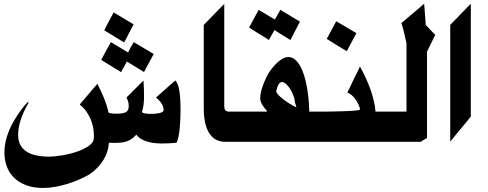

<svg xmlns="http://www.w3.org/2000/svg" viewBox="-20 -772 2536 997"><path d="M673.8 -645.5Q664.1 -627.4 654.5 -609.1Q645 -590.8 636.2 -573.2Q633.8 -567.9 630.6 -562.5Q627.4 -557.1 624.5 -551.8Q612.8 -558.6 602.3 -565.2Q591.8 -571.8 580.6 -578.6Q565.9 -587.9 551 -596.7Q536.1 -605.5 521 -614.7Q527.3 -627 533.7 -638.9Q540 -650.9 545.9 -662.1Q551.8 -673.3 557.9 -684.8Q564 -696.3 570.3 -707.5ZM778.3 -491.7Q774.4 -484.9 770.3 -476.8Q766.1 -468.8 762.2 -461.9Q753.9 -446.8 745.1 -430.4Q736.3 -414.1 728 -397.9L638.7 -452.6Q637.2 -451.2 635.7 -446.3Q631.8 -439.5 626.7 -430.2Q621.6 -420.9 617.7 -414.1Q615.7 -412.1 614.7 -409.9Q613.8 -407.7 612.8 -405.8Q611.8 -402.3 610.8 -400.4Q609.9 -398.4 608.9 -397.5Q583 -413.1 557.1 -429.2Q531.2 -445.3 505.4 -460.9Q518.1 -484.4 530.5 -507.6Q543 -530.8 555.7 -553.2L644.5 -500V-499.5Q647 -502.9 649.9 -508.5Q652.8 -514.2 655.3 -520Q656.2 -521 656.7 -522Q657.2 -522.9 657.5 -523.9Q657.7 -524.9 658.2 -525.9Q660.6 -529.3 662.4 -532.2Q664.1 -535.2 666.5 -538.6Q668.5 -542 670.4 -545.9Q672.4 -549.8 674.3 -553.2ZM917.5 -197.3Q917.5 -177.7 916.5 -153.8Q915.5 -129.9 913.3 -106.7Q911.1 -83.5 907 -63.2Q902.8 -43 897 -30.8Q894.5 -30.8 892.3 -30.8Q890.1 -30.8 887.7 -30.3L886.2 -29.8Q873 -28.8 855.7 -27.8Q838.4 -26.9 820.3 -26.9Q801.3 -26.9 782 -29.1Q762.7 -31.2 745.4 -36.4Q728 -41.5 713.1 -50.3Q698.2 -59.1 688 -72.8Q676.8 -60.1 665 -51.8Q653.3 -43.5 640.6 -38.8Q627.9 -34.2 613.5 -32.2Q599.1 -30.3 582 -30.3Q573.7 -30.3 564 -30.3Q554.2 -30.3 545.4 -30.8V-28.8Q542.5 17.6 516.4 59.6Q490.2 101.6 444.8 133.3Q421.4 146.5 392.6 159.4Q363.8 172.4 332.3 182.1Q300.8 191.9 268.3 198Q235.8 204.1 205.6 204.1Q153.3 204.1 115 189.5Q76.7 174.8 51.8 149.7Q26.9 124.5 14.9 91.1Q2.9 57.6 2.9 19.5Q2.9 -21.5 15.9 -62.7Q28.8 -104 51.8 -143.6Q73.2 -179.7 92.5 -205.3Q111.8 -231 127 -244.6V-235.8Q74.2 -145 74.2 -71.8Q74.2 41.5 236.3 41.5Q248.5 41.5 267.3 39.6Q286.1 37.6 307.9 33.7Q329.6 29.8 352.8 23.7Q376 17.6 396.7 9.3Q417.5 1 434.6 -10Q451.7 -21 460.9 -34.2V-33.7Q467.8 -44.9 467.8 -64.5Q467.8 -87.4 463.6 -109.9Q459.5 -132.3 450.4 -153.6Q441.4 -174.8 427.5 -194.1Q413.6 -213.4 394 -229Q396.5 -231.9 399.2 -235.6Q401.9 -239.3 404.3 -241.7Q412.6 -251.5 421.1 -261.2Q429.7 -271 439 -282.2Q445.8 -290.5 452.9 -299.1Q460 -307.6 467.3 -315.9Q472.2 -321.3 476.8 -326.4Q481.4 -331.5 485.8 -336.9Q506.3 -296.9 521 -260.5Q535.6 -224.1 543 -189.9V-187.5Q549.8 -184.1 560.5 -182.9Q571.3 -181.6 582.5 -181.6Q603 -181.6 615.7 -183.8Q628.4 -186 635.7 -190.9Q643.1 -195.8 645.8 -203.6Q648.4 -211.4 648.4 -222.7Q648.4 -233.9 645 -245.6Q641.6 -257.3 636.7 -265.6L725.1 -354Q725.1 -351.6 725.1 -349.4Q725.1 -347.2 725.6 -344.7Q726.6 -327.1 727.3 -308.6Q728 -290 728 -272.5Q728 -252 725.8 -231.4Q723.6 -210.9 717.3 -191.4V-189.9Q719.7 -185.5 732.7 -183.1Q745.6 -180.7 762.2 -180.7Q774.4 -180.7 786.4 -181.6Q798.3 -182.6 807.9 -184.8Q817.4 -187 823.5 -190.7Q829.6 -194.3 829.6 -199.7Q829.6 -217.8 819.1 -234.1Q808.6 -250.5 790 -265.6Q801.3 -275.9 813.5 -286.4Q825.7 -296.9 835.9 -306.2Q848.6 -317.9 862.1 -329.6Q875.5 -341.3 890.1 -354Q904.3 -341.3 910.9 -302.7Q917.5 -264.2 917.5 -197.3Z M1209.5 -35.6H1149.9Q1094.7 -35.6 1066.4 -80.6Q1038.1 -125.5 1038.1 -210.9V-642.6Q1051.3 -656.2 1064.7 -669.9Q1078.1 -683.6 1091.3 -697.8Q1100.6 -707 1109.9 -716.3Q1119.1 -725.6 1127.9 -734.9Q1131.8 -738.8 1136.2 -743.2Q1140.6 -747.6 1144.5 -751.5V-216.8Q1145.5 -205.1 1151.1 -198.7Q1156.7 -192.4 1168 -192.4H1209.5Z M1511.2 -241.7Q1510.7 -255.9 1504.2 -273.9Q1497.6 -292 1487.8 -308.1Q1478 -324.2 1466.1 -335.2Q1454.1 -346.2 1443.4 -346.2Q1434.6 -346.2 1427 -334.5Q1419.4 -322.8 1414.6 -296.9Q1415 -289.6 1426.3 -278.1Q1437.5 -266.6 1453.4 -254.6Q1469.2 -242.7 1487.1 -231.7Q1504.9 -220.7 1518.6 -214.8V-217.3ZM1537.6 -659.7Q1531.2 -647.9 1524.9 -635.3Q1518.6 -622.6 1512.2 -610.8Q1506.8 -599.6 1500.5 -588.1Q1494.1 -576.7 1487.8 -564L1405.3 -615.7V-617.2Q1398.4 -602.5 1389.6 -588.4Q1387.2 -584 1384 -578.6Q1380.9 -573.2 1378.4 -568.8Q1379.4 -570.3 1378.7 -567.9Q1377.9 -565.4 1377 -564Q1361.3 -574.7 1345.9 -584Q1330.6 -593.3 1314.9 -602.5Q1304.7 -608.9 1294.4 -615.7Q1284.2 -622.6 1273.4 -629.4Q1279.8 -640.6 1286.1 -652.3Q1292.5 -664.1 1298.3 -675.3Q1311 -697.3 1323.2 -720.7L1406.7 -670.9V-670.4Q1413.6 -681.6 1421.6 -695.3Q1429.7 -709 1435.1 -721.2ZM1615.7 -192.4V-35.6H1183.6V-192.4H1366.2V-195.8Q1353 -210 1342 -227.8Q1331.1 -245.6 1331.1 -262.2Q1331.1 -273.4 1334.2 -289.6Q1337.4 -305.7 1343.8 -324Q1350.1 -342.3 1358.9 -361.3Q1367.7 -380.4 1378.4 -397.9Q1404.8 -435.5 1430.2 -455.8Q1455.6 -476.1 1477.5 -476.1Q1499 -476.1 1517.8 -457.5Q1536.6 -439 1551 -403.1Q1565.4 -367.2 1574.7 -314.7Q1584 -262.2 1585.9 -194.3V-192.4Z M1830.6 -600.1Q1820.8 -582 1811.3 -563.7Q1801.8 -545.4 1792.5 -528.3Q1789.6 -522.9 1786.6 -517.3Q1783.7 -511.7 1780.8 -506.3Q1762.7 -517.1 1746.3 -526.9Q1730 -536.6 1712.9 -547.4Q1704.6 -552.7 1694.8 -558.6Q1685.1 -564.5 1676.8 -570.3Q1688.5 -591.3 1699.5 -612.1Q1710.4 -632.8 1721.7 -653.8Q1722.7 -655.8 1723.6 -657.7Q1724.6 -659.7 1726.1 -661.6ZM1976.6 -35.6H1589.8V-192.4H1606.4Q1626.5 -192.4 1651.4 -192.4Q1676.3 -192.4 1702.1 -192.9Q1728 -193.4 1753.2 -194.1Q1778.3 -194.8 1798.6 -195.8Q1818.8 -196.8 1832.5 -198.7Q1846.2 -200.7 1849.6 -203.1V-205.1Q1847.2 -217.3 1840.3 -231.7Q1833.5 -246.1 1824 -258.8Q1814.5 -271.5 1803.7 -280.3Q1793 -289.1 1783.2 -290.5Q1788.1 -300.3 1793.2 -310.5Q1798.3 -320.8 1802.2 -329.6Q1806.2 -337.9 1810.3 -346.4Q1814.5 -355 1818.8 -364.7Q1827.1 -380.4 1834.7 -395.8Q1842.3 -411.1 1849.1 -426.8Q1866.2 -396.5 1881.1 -363.3Q1896 -330.1 1907.2 -297.9Q1915.5 -271.5 1921.9 -244.4Q1928.2 -217.3 1929.7 -193.8V-192.4H1976.6Z M2182.6 -752.4 2190.9 -643.1Q2192.4 -641.1 2194.8 -638.7Q2197.3 -636.2 2199.2 -634.3Q2203.1 -629.9 2207.3 -625.5Q2211.4 -621.1 2215.3 -615.7V-616.7Q2221.2 -610.4 2227.5 -603.8Q2233.9 -597.2 2240.2 -591.3L2197.3 -503.4V-55.2Q2191.9 -52.2 2187.3 -49.6Q2182.6 -46.9 2177.7 -43.9Q2174.8 -42 2171.1 -39.8Q2167.5 -37.6 2164.1 -35.6H1950.7V-192.4H2090.8V-547.4Q2088.4 -558.1 2085.2 -572Q2082 -585.9 2078.6 -600.6Q2075.2 -615.2 2071.5 -628.7Q2067.9 -642.1 2064.5 -652.3Z M2424.8 -166.5Q2411.6 -150.4 2398.4 -134.3Q2385.3 -118.2 2371.6 -102.1Q2369.1 -99.6 2367.4 -97.2Q2365.7 -94.7 2363.3 -92.3Q2340.8 -64 2317.9 -36.6V-642.6Q2322.3 -647.5 2326.9 -652.1Q2331.5 -656.7 2335.4 -661.1Q2345.2 -670.4 2354 -679.4Q2362.8 -688.5 2371.6 -698.2Q2375 -701.7 2378.2 -705.1Q2381.3 -708.5 2384.8 -711.9V-711.4Q2395 -722.2 2404.8 -732.4Q2414.6 -742.7 2424.8 -752.4Z"/></svg>

Font: XB Khoramshahr
Style: Bold
Weight: 700
Designer: Behnam
Foundry: Irmug
Version: Version 8.005 2009